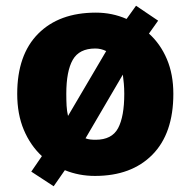

<svg xmlns="http://www.w3.org/2000/svg" viewBox="-20 -603 664 669"><path d="M584 -276Q584 -138 511 -64Q438 10 311 10Q255 10 206 -10L167 46L89 -5L126 -59Q86 -96 63 -150.5Q40 -205 40 -276Q40 -412 113 -485.5Q186 -559 314 -559Q371 -559 421 -537L454 -583L531 -531L499 -486Q539 -450 561.5 -397Q584 -344 584 -276ZM211 -276Q211 -254 212 -235Q213 -216 217 -199L350 -425Q332 -434 312 -434Q256 -434 233.5 -394.5Q211 -355 211 -276ZM413 -276Q413 -295 411.5 -311.5Q410 -328 408 -343L278 -121Q286 -118 294.5 -117Q303 -116 313 -116Q370 -116 391.5 -156.5Q413 -197 413 -276Z"/></svg>

Font: Noto Sans Disp ExtBd
Style: Regular
Weight: 800
Designer: Monotype Design Team
Foundry: Monotype Imaging Inc.
Version: Version 2.000;GOOG;noto-source:20170915:90ef993387c0; ttfaut